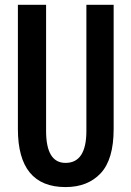

<svg xmlns="http://www.w3.org/2000/svg" viewBox="-20 -759 540 791"><path d="M250 11.7Q53.7 11.7 53.7 -227.5V-739.3H169.9V-219.7Q169.9 -87.9 250 -87.9Q335.9 -87.9 335.9 -219.7V-739.3H448.2V-227.5Q448.2 -102.5 395 -45.4Q341.8 11.7 250 11.7Z"/></svg>

Font: GenEi Gothic M SemiBold
Style: Regular
Weight: 500
Designer: o_tamon (Modified); [Source Han Sans]
Ryoko NISHIZUKA  (kana & ideographs); Paul D. Hunt (Latin, Greek & Cyrillic); Wenl
Version: Version 1.1a;Original Version 1.004